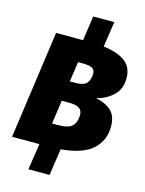

<svg xmlns="http://www.w3.org/2000/svg" viewBox="-144 -918 880 1167"><g transform="rotate(15 296.5 -334.5)"><path d="M439 -359Q499 -347 535 -314.5Q571 -282 571 -215Q571 -128 510 -71.5Q449 -15 311 -3L286 165H153L178 0H6L101 -679H271L293 -834H426L402 -674Q492 -663 539 -627.5Q586 -592 586 -524Q586 -455 544 -415Q502 -375 439 -359ZM307 -542H276L258 -416H292Q348 -416 365.5 -439.5Q383 -463 383 -499Q383 -522 365.5 -532Q348 -542 307 -542ZM288 -290H241L220 -141H258Q323 -141 347 -165Q371 -189 371 -235Q371 -264 350 -277Q329 -290 288 -290Z"/></g></svg>

Font: Fira Sans Black
Style: Italic
Weight: 900
Italic angle: -8°
Designer: Carrois Corporate & Edenspiekermann AG
Foundry: Carrois Corporate GbR & Edenspiekermann AG
Version: Version 4.203